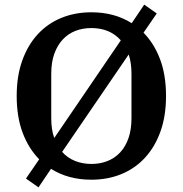

<svg xmlns="http://www.w3.org/2000/svg" viewBox="-20 -763 788 828"><path d="M92 7 149 -76Q103 -123 77.5 -191Q52 -259 52 -349Q52 -435 76 -502Q100 -569 143 -615.5Q186 -662 245 -686Q304 -710 374 -710Q474 -710 548 -663L602 -743L656 -705L599 -622Q645 -575 670.5 -507Q696 -439 696 -349Q696 -263 672 -196Q648 -129 605 -82.5Q562 -36 503 -12Q444 12 374 12Q274 12 200 -35L146 45ZM501 -589Q454 -642 374 -642Q336 -642 304.5 -629.5Q273 -617 250 -592Q227 -567 214 -530.5Q201 -494 201 -445V-253Q201 -203 214 -168ZM374 -56Q412 -56 443.5 -68.5Q475 -81 498 -105.5Q521 -130 534 -167Q547 -204 547 -253V-445Q547 -492 535 -528L248 -108Q271 -82 303.5 -69Q336 -56 374 -56Z"/></svg>

Font: IBM Plex Serif SmBld
Style: Regular
Weight: 600
Designer: Mike Abbink, Paul van der Laan, Pieter van Rosmalen
Foundry: Bold Monday
Version: Version 3.001